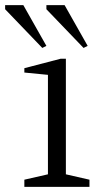

<svg xmlns="http://www.w3.org/2000/svg" viewBox="-64 -729 394 749"><path d="M31 0V-28L123 -49V-437L31 -446V-463L173 -500H193V-49L285 -28V0ZM262 -542 117 -693V-709H188L278 -550ZM101 -542 -44 -693V-709H27L117 -550Z"/></svg>

Font: Manuale Light
Style: Regular
Weight: 300
Designer: Eduardo Tunni / Pablo Cosgaya
Foundry: Eduardo Tunni / Pablo Cosgaya
Version: Version 1.002